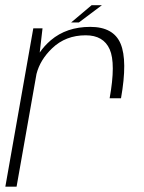

<svg xmlns="http://www.w3.org/2000/svg" viewBox="-25 -698 538 718"><path d="M385 -330.5H427.5Q452.5 -471.5 426 -534.5Q399.5 -597.5 312.5 -597.5Q224 -597.5 165 -547.5Q140 -526 123.5 -501.5L134 -592H99.5L-5 0H37L111.5 -421.5Q125 -474.5 170 -517.5Q220.5 -566 295.5 -566Q362 -566 385.2 -513.5Q408.5 -461 385 -330.5ZM241 -614H270L356 -678.5H317.5Z"/></svg>

Font: Anybody Thin ExtraLight
Style: Italic
Weight: 250
Italic angle: -10°
Version: Version 1.113;gftools[0.9.25]